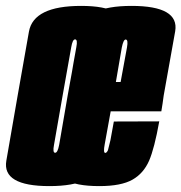

<svg xmlns="http://www.w3.org/2000/svg" viewBox="-50 -627 615 651"><path d="M117.5 4Q277.5 4 292.8 -82Q308 -168 332.5 -301Q355 -433 370.2 -520Q385.5 -607 225 -607Q64 -607 48.2 -520.2Q32.5 -433.5 9.5 -301Q-13.5 -168.5 -28.5 -82.2Q-43.5 4 117.5 4ZM137 -109Q128 -109 133 -135.2Q138 -161.5 162 -301Q187 -440 191.5 -466.8Q196 -493.5 204.5 -493.5Q214 -493.5 208.8 -467Q203.5 -440.5 180 -301Q155.5 -162 150.5 -135.5Q145.5 -109 137 -109ZM287 4 307 -108.5Q299.5 -108.5 305 -137.5Q309.5 -165 335 -303Q358.5 -437.5 363 -466Q368.5 -493 376 -493Q385.5 -493 380.5 -466Q375.5 -440.5 359 -349H330L312.5 -249.5H497Q501.5 -275.5 505 -303Q529 -434.5 544 -521Q558.5 -607 396 -607Q234 -607 218 -519.5Q203.5 -433.5 179.5 -303.5Q158 -177 142 -86Q125.5 4 287 4ZM307 -108.5 287 4Q361 4 399.5 -18Q436.5 -39 455.5 -82Q473.5 -123.5 490 -215.5L336 -215Q329 -179 324.5 -152Q318.5 -126 316 -117.5Q311.5 -108.5 307 -108.5Z"/></svg>

Font: Anybody UltraCondensed ExtraBold
Style: Italic
Weight: 800
Width: 1
Italic angle: -10°
Version: Version 1.113;gftools[0.9.25]